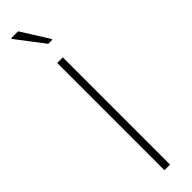

<svg xmlns="http://www.w3.org/2000/svg" viewBox="-317 -893 871 871"><g transform="rotate(-45 118.5 -457.5)"><path d="M100 0V-688H136V0ZM133 -778 32 -910V-915H76L159 -783V-778Z"/></g></svg>

Font: Saira Semi Condensed Thin
Style: Regular
Weight: 100
Width: 4
Designer: Hector Gatti with collaboration of the Omnibus-Type team
Foundry: Omnibus-Type
Version: Version 1.001; ttfautohint (v1.8)